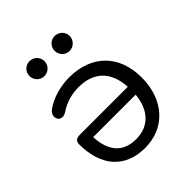

<svg xmlns="http://www.w3.org/2000/svg" viewBox="-195 -805 933 933"><g transform="rotate(-45 271.5 -339.0)"><path d="M262 9C398 9 492 -92 492 -245C492 -399 397 -495 242 -495C185 -495 120 -478 75 -445C36 -418 61 -360 109 -389C151 -418 198 -429 242 -429C346 -429 406 -370 412 -261H81C59 -261 47 -251 47 -231C47 -79 126 9 262 9ZM162 -584C191 -584 214 -607 214 -636C214 -664 191 -687 162 -687C134 -687 111 -664 111 -636C111 -607 134 -584 162 -584ZM335 -584C364 -584 387 -607 387 -636C387 -664 364 -687 335 -687C307 -687 284 -664 284 -636C284 -607 307 -584 335 -584ZM120 -207H412C403 -109 348 -52 261 -52C171 -52 125 -107 120 -207Z"/></g></svg>

Font: SN Pro Book
Style: Regular
Weight: 350
Designer: Tobias Whetton
Foundry: Supernotes
Version: Version 1.003;Glyphs 3.3 (3324)